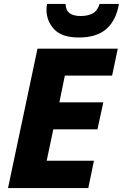

<svg xmlns="http://www.w3.org/2000/svg" viewBox="-20 -963 629 983"><path d="M21 0 172 -714H583L554 -576H312L284 -439H509L479 -301H253L219 -140H461L432 0ZM383 -771Q297 -771 257.5 -813Q218 -855 218 -914Q218 -924 219 -931Q220 -938 221 -943H316Q316 -881 393 -881Q429 -881 454 -894Q479 -907 490 -943H589Q575 -860 525.5 -815.5Q476 -771 383 -771Z"/></svg>

Font: Noto Sans ExtraBold
Style: Italic
Weight: 800
Italic angle: -12°
Designer: Monotype Design Team
Foundry: Monotype Imaging Inc.
Version: Version 2.013; ttfautohint (v1.8.4.7-5d5b)